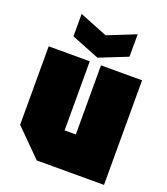

<svg xmlns="http://www.w3.org/2000/svg" viewBox="-140 -868 841 966"><g transform="rotate(20 280.0 -385.0)"><path d="M530 -560V0H170L30 -140V-560H250V-190H310V-560ZM430 -770V-650L280 -590L130 -650V-770L280 -710Z"/></g></svg>

Font: Tektur Condensed Black
Style: Regular
Weight: 900
Width: 3
Designer: Adam Jagosz
Foundry: Adam Jagosz
Version: Version 1.005;gftools[0.9.30]